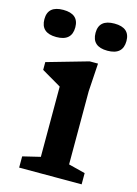

<svg xmlns="http://www.w3.org/2000/svg" viewBox="-123 -773 596 834"><g transform="rotate(15 175.0 -356.0)"><path d="M262 -525 254 -398.5V-69.5L329 -50.5V0H48V-50.5L127 -69.5V-385.5Q121.5 -389 106.2 -397.8Q91 -406.5 72.8 -417.2Q54.5 -428 39 -437V-472L224.5 -525ZM56.5 -589.5Q-13 -589.5 -13 -651.5Q-13 -711.5 56.5 -711.5Q126 -711.5 126 -651.5Q126 -589.5 56.5 -589.5ZM286.5 -589.5Q217 -589.5 217 -651.5Q217 -711.5 286.5 -711.5Q356 -711.5 356 -651.5Q356 -589.5 286.5 -589.5Z"/></g></svg>

Font: Newsreader 6pt Medium
Style: Regular
Weight: 500
Designer: Hugues Gentile
Foundry: Production Type
Version: Version 1.003; ttfautohint (v1.8.3)